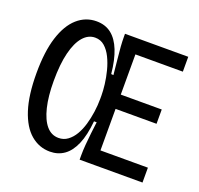

<svg xmlns="http://www.w3.org/2000/svg" viewBox="-120 -802 981 947"><g transform="rotate(20 370.5 -328.5)"><path d="M234 13Q177 13 133 -24.5Q89 -62 64.5 -137.5Q40 -213 40 -329Q40 -442 64 -517.5Q88 -593 131.5 -631.5Q175 -670 232 -670Q278 -670 310 -645Q342 -620 361.5 -571Q381 -522 388 -450L400 -449Q396 -493 392 -528.5Q388 -564 386 -593Q384 -622 384 -646V-660H467V0H386V-23Q386 -49 388.5 -79Q391 -109 394.5 -140.5Q398 -172 402 -202H388Q381 -127 360.5 -79.5Q340 -32 308 -9.5Q276 13 234 13ZM423 0V-78H716V0ZM251 -65Q278 -65 299 -80.5Q320 -96 335 -121.5Q350 -147 359.5 -179.5Q369 -212 374 -247.5Q379 -283 379 -317V-334Q379 -359 375 -392.5Q371 -426 362 -461Q353 -496 338.5 -525.5Q324 -555 303 -573.5Q282 -592 253 -592Q217 -592 190 -561Q163 -530 148 -470Q133 -410 133 -321Q133 -241 147 -183.5Q161 -126 187 -95.5Q213 -65 251 -65ZM423 -296V-371H682V-296ZM423 -582V-660H716V-582Z"/></g></svg>

Font: Bricolage Grotesque 72pt SemiCondensed
Style: Regular
Weight: 400
Width: 4
Designer: Mathieu Triay
Foundry: Atelier Triay
Version: Version 1.001;gftools[0.9.33.dev8+g029e19f]